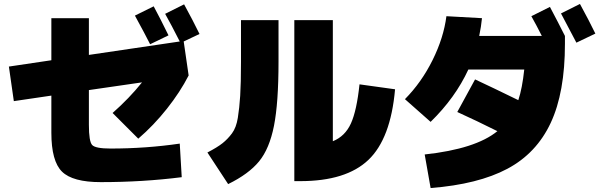

<svg xmlns="http://www.w3.org/2000/svg" viewBox="-20 -872 3040 972"><path d="M900 25Q703 50 490 50Q348 50 294 -3Q240 -56 240 -200V-388L50 -360L25 -535L240 -567V-780H430V-594L890 -662Q847 -747 816 -802L912 -850Q958 -766 990 -700L910 -662L935 -490Q892 -406 825 -321.5Q758 -237 680 -170L550 -300Q635 -375 699 -455L430 -416V-240Q430 -156 446.5 -138Q463 -120 540 -120Q719 -120 890 -145ZM833 -693 740 -648Q715 -698 663 -793L758 -840Q789 -783 833 -693Z M1800 -445 1980 -420Q1958 -170 1845 -62.5Q1732 45 1500 45H1470V-770H1665V-157Q1727 -182 1756.5 -247Q1786 -312 1800 -445ZM1030 -100Q1080 -126 1106.5 -147Q1133 -168 1154.5 -197Q1176 -226 1184 -275.5Q1192 -325 1196 -387.5Q1200 -450 1200 -560V-770H1390V-560Q1390 -351 1367 -235Q1344 -119 1291.5 -55Q1239 9 1135 60Z M2994 -702 2898 -656Q2844 -760 2820 -804L2916 -852Q2962 -768 2994 -702ZM2295 -305 2385 -470Q2473 -429 2604 -365Q2624 -425 2634 -520H2351Q2285 -377 2160 -255L2030 -370Q2114 -455 2170 -568Q2226 -681 2240 -790L2420 -780Q2416 -738 2406 -690H2723Q2697 -742 2670 -790L2764 -837Q2805 -760 2840 -690V-650Q2840 -404 2768 -250Q2696 -96 2548.5 -17.5Q2401 61 2160 80L2130 -90Q2388 -118 2498 -208Q2394 -260 2295 -305Z"/></svg>

Font: Mplus 1p Black
Style: Regular
Weight: 900
Version: Version 1.061